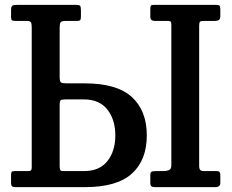

<svg xmlns="http://www.w3.org/2000/svg" viewBox="-20 -770 953 790"><path d="M799.5 -664.5V-88Q799.5 -75.5 803.8 -70.8Q808 -66 819.5 -66H874Q886.5 -66 886.5 -50V-17.5Q886.5 0 866 0H619Q608 0 603.2 -3.5Q598.5 -7 598.5 -17.5V-50.5Q598.5 -60 603 -63Q607.5 -66 622 -66H652.5Q665.5 -66 675.2 -70Q685 -74 685 -91V-665.5Q685 -676 683 -680Q681 -684 669 -684H617Q598.5 -684 598.5 -700V-735Q598.5 -745.5 601.8 -747.8Q605 -750 615 -750H867.5Q879.5 -750 883 -747Q886.5 -744 886.5 -731.5V-705.5Q886.5 -692 881 -688Q875.5 -684 865 -684H819.5Q807 -684 803.2 -680.8Q799.5 -677.5 799.5 -664.5ZM93 -66Q103 -66 106.8 -68.5Q110.5 -71 110.5 -80.5V-658.5Q110.5 -674 106.8 -679Q103 -684 87 -684H42.5Q32.5 -684 29 -686.8Q25.5 -689.5 25.5 -699.5V-727Q25.5 -743.5 31.2 -746.8Q37 -750 52.5 -750H292Q307 -750 310 -745.5Q313 -741 313 -725.5V-704.5Q313 -692.5 310.8 -688.2Q308.5 -684 296.5 -684H254Q234 -684 229.8 -678.8Q225.5 -673.5 225.5 -653.5V-454.5Q225.5 -434.5 230.8 -430.8Q236 -427 256 -427H329Q461 -427 522.5 -370.8Q584 -314.5 584 -213Q584 -111 522.5 -55.5Q461 0 329 0H45.5Q34 0 29.8 -3.2Q25.5 -6.5 25.5 -19V-48.5Q25.5 -59 27.8 -62.5Q30 -66 40 -66ZM249.5 -361Q234.5 -361 230 -357.8Q225.5 -354.5 225.5 -339V-86Q225.5 -75.5 227.8 -70.8Q230 -66 240 -66H325.5Q389 -66 421.8 -107Q454.5 -148 454.5 -213Q454.5 -277.5 421.8 -319.2Q389 -361 325.5 -361Z"/></svg>

Font: Besley* Narrow Medium
Style: Regular
Weight: 500
Width: 4
Designer: Owen Earl
Foundry: indestructible type*
Version: Version 3.000; ttfautohint (v1.8.3)